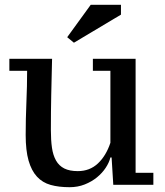

<svg xmlns="http://www.w3.org/2000/svg" viewBox="-20 -770 687 800"><path d="M87 -208Q87 -274 90 -343Q93 -412 93 -475H19V-525H197Q195 -447 193.5 -375.5Q192 -304 192 -227Q192 -186 196.5 -154.5Q201 -123 213.5 -101Q226 -79 248 -68Q270 -57 304 -57Q354 -57 388 -89Q422 -121 440 -175V-475H367V-525H545V-50H619V0H452L445 -114H440Q435 -93 420.5 -71Q406 -49 384 -31Q362 -13 333 -1.5Q304 10 270 10Q225 10 191 0.5Q157 -9 134 -34Q111 -59 99 -101Q87 -143 87 -208ZM358 -750H484V-709L288 -592L260 -615Z"/></svg>

Font: PT Serif Caption
Style: Regular
Weight: 400
Designer: A.Korolkova, O.Umpeleva, V.Yefimov
Foundry: ParaType Ltd
Version: Version 1.000W OFL